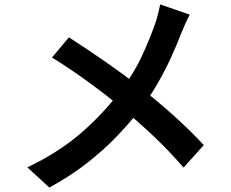

<svg xmlns="http://www.w3.org/2000/svg" viewBox="-20 -799 1040 864"><path d="M834 -733Q825 -717 813.5 -691Q802 -665 795 -648Q776 -598 749.5 -540Q723 -482 689 -423Q655 -364 614 -310Q567 -250 508 -188Q449 -126 374 -67Q299 -8 202 45L103 -46Q240 -111 339.5 -196Q439 -281 517 -383Q578 -461 615 -539.5Q652 -618 678 -692Q685 -711 691 -736Q697 -761 701 -779ZM290 -631Q327 -607 370 -578.5Q413 -550 456 -520Q499 -490 538.5 -461Q578 -432 608 -407Q688 -345 762.5 -278Q837 -211 897 -146L806 -45Q741 -120 673.5 -184Q606 -248 528 -313Q501 -336 466 -363.5Q431 -391 390 -421Q349 -451 304.5 -481.5Q260 -512 214 -540Z"/></svg>

Font: Noto Sans HK SemiBold
Style: Regular
Weight: 600
Version: Version 2.004-H2;hotconv 1.0.118;makeotfexe 2.5.65603